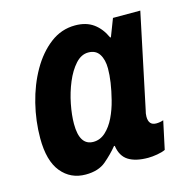

<svg xmlns="http://www.w3.org/2000/svg" viewBox="-88 -643 734 740"><g transform="rotate(-15 279.0 -273.0)"><path d="M166 10Q106 10 69 -35Q32 -80 32 -170Q32 -239 49 -307.5Q66 -376 98 -432Q130 -488 174.5 -522Q219 -556 274 -556Q318 -556 347 -535Q376 -514 393 -476H396L423 -546H532L453 -171Q449 -157 449 -145Q449 -110 479 -110Q495 -110 508 -115L484 -3Q472 3 451.5 6.5Q431 10 415 10Q365 10 336.5 -8Q308 -26 302 -68H299Q277 -41 247 -15.5Q217 10 166 10ZM227 -104Q254 -104 275.5 -123.5Q297 -143 312 -174Q327 -205 336 -241Q354 -312 354 -363Q354 -398 340 -420Q326 -442 296 -442Q268 -442 245 -416.5Q222 -391 205.5 -351.5Q189 -312 180.5 -268.5Q172 -225 172 -190Q172 -104 227 -104Z"/></g></svg>

Font: Noto Sans SemiCondensed
Style: Bold Italic
Weight: 700
Width: 4
Italic angle: -12°
Designer: Monotype Design Team
Foundry: Monotype Imaging Inc.
Version: Version 2.013; ttfautohint (v1.8.4.7-5d5b)